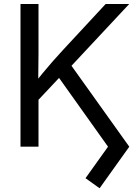

<svg xmlns="http://www.w3.org/2000/svg" viewBox="-20 -748 704 979"><path d="M147 -208V-310.5Q171.9 -343.8 196.8 -374Q221.7 -404.3 247.6 -433.8Q273.4 -463.4 300.3 -492.2L518.6 -727.5H638.7L328.1 -395L323.2 -395.5ZM84.5 0V-727.5H176.3V-477.5L174.8 -321.3L176.3 -276.4V0ZM487.8 211.9 416 160.6 530.8 0 266.6 -371.1 323.2 -442.4 639.2 0Z"/></svg>

Font: Inter 18pt
Style: Regular
Weight: 400
Designer: Rasmus Andersson
Foundry: rsms
Version: Version 4.001;git-66647c0bb